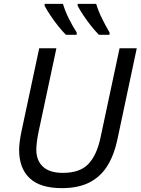

<svg xmlns="http://www.w3.org/2000/svg" viewBox="-20 -964 728 994"><path d="M300 10Q188 10 133.5 -41.5Q79 -93 79 -188Q79 -205 82 -230Q85 -255 91 -283L183 -714H272L179 -278Q174 -255 171 -230Q168 -205 168 -189Q168 -133 202.5 -101Q237 -69 305 -69Q394 -69 437.5 -115Q481 -161 500 -250L599 -714H688L588 -243Q572 -165 537.5 -108Q503 -51 445 -20.5Q387 10 300 10ZM492 -784Q473 -803 451.5 -830Q430 -857 411.5 -885Q393 -913 382 -934V-944H478Q489 -907 508 -868.5Q527 -830 547 -796V-784ZM321 -784Q302 -803 280.5 -830Q259 -857 240.5 -885Q222 -913 211 -934V-944H306Q317 -907 336 -868.5Q355 -830 377 -796V-784Z"/></svg>

Font: Noto IKEA Latin
Style: Italic
Weight: 400
Italic angle: -12°
Designer: Monotype Design Team
Foundry: Monotype Imaging Inc.
Version: Version 1.0